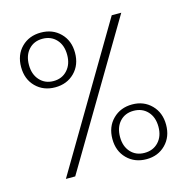

<svg xmlns="http://www.w3.org/2000/svg" viewBox="-106 -811 900 922"><g transform="rotate(-15 344.0 -350.5)"><path d="M311 -574.2Q311 -513.7 273.2 -475.8Q235.4 -438 176.8 -438Q118.7 -438 80.8 -475.8Q43 -513.7 43 -574.2Q43 -634.8 80.6 -672.4Q118.2 -710 176.8 -710Q235.4 -710 273.2 -672.1Q311 -634.3 311 -574.2ZM82 -574.2Q82 -527.3 108.4 -498.3Q134.8 -469.2 176.8 -469.2Q219.2 -469.2 245.6 -498.3Q272 -527.3 272 -574.2Q272 -622.1 245.6 -650.6Q219.2 -679.2 176.8 -679.2Q134.3 -679.2 108.2 -650.6Q82 -622.1 82 -574.2ZM111.8 0 527.8 -702.1H575.2L158.2 0ZM377 -127Q377 -187.5 415 -225.3Q453.1 -263.2 511.2 -263.2Q568.8 -263.2 606.4 -225.1Q644 -187 644 -127Q644 -66.9 606.4 -29.1Q568.8 8.8 511.2 8.8Q452.6 8.8 414.8 -29.1Q377 -66.9 377 -127ZM509.8 -231.9Q467.3 -231.9 441.2 -203.4Q415 -174.8 415 -127Q415 -80.1 441.2 -51.5Q467.3 -22.9 509.8 -22.9Q552.7 -22.9 579.3 -51.5Q606 -80.1 606 -127Q606 -174.8 579.3 -203.4Q552.7 -231.9 509.8 -231.9Z"/></g></svg>

Font: SVN-Poppins ExtraLight
Style: Regular
Weight: 200
Designer: Ninad Kale (Devanagari), Jonny Pinhorn (Latin)
Foundry: Indian Type Foundry
Version: Version 3.002 2017